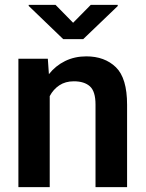

<svg xmlns="http://www.w3.org/2000/svg" viewBox="-20 -770 599 790"><path d="M283.7 -435.5Q249 -435.5 224.1 -418.9Q199.2 -402.3 184.6 -374.5V0H55.7V-528.3H176.8L181.2 -464.8Q208.5 -499.5 247.8 -518.8Q287.1 -538.1 335 -538.1Q410.6 -538.1 456.8 -493.4Q502.9 -448.7 502.9 -338.9V0H373V-339.8Q373 -394 349.9 -414.8Q326.7 -435.5 283.7 -435.5ZM208.5 -750 280.8 -676.3 353.5 -750H464.4V-745.1L322.3 -608.9H240.2L98.1 -745.6V-750Z"/></svg>

Font: Vazirmatn UI FD SemiBold
Style: Regular
Weight: 600
Designer: Saber Rastikerdar
Foundry: Saber Rastikerdar
Version: Version 33.003